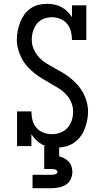

<svg xmlns="http://www.w3.org/2000/svg" viewBox="-20 -763 540 1003"><path d="M275 8Q256 8 236.5 4.5Q217 1 199.5 -8.5Q182 -18 168 -32Q154 -46 144 -62V0H69V-181H144Q144 -158 149.5 -136Q155 -114 169.5 -96.5Q184 -79 206 -70.5Q228 -62 250 -62Q273 -62 295 -70Q317 -78 332.5 -95Q348 -112 355 -134.5Q362 -157 362 -180Q362 -205 352 -228.5Q342 -252 324.5 -270.5Q307 -289 285.5 -302.5Q264 -316 242 -328Q220 -340 198.5 -353.5Q177 -367 157 -383Q137 -399 120.5 -418Q104 -437 92.5 -459.5Q81 -482 74.5 -506.5Q68 -531 68 -557Q68 -579 72.5 -602Q77 -625 85 -646Q93 -667 106.5 -686Q120 -705 139 -718.5Q158 -732 180.5 -737.5Q203 -743 226 -743Q245 -743 264.5 -739Q284 -735 301 -726Q318 -717 332 -703Q346 -689 356 -673V-735H431V-554H356Q356 -577 350.5 -599Q345 -621 330.5 -638.5Q316 -656 294.5 -664.5Q273 -673 251 -673Q228 -673 207 -664.5Q186 -656 172.5 -638.5Q159 -621 152.5 -599.5Q146 -578 146 -556Q146 -530 156 -506.5Q166 -483 183 -464.5Q200 -446 221.5 -432.5Q243 -419 265.5 -407Q288 -395 309.5 -382Q331 -369 350.5 -353Q370 -337 387 -317.5Q404 -298 415.5 -276Q427 -254 433.5 -229Q440 -204 440 -179Q440 -156 435 -132.5Q430 -109 421.5 -87.5Q413 -66 398.5 -47.5Q384 -29 364.5 -16Q345 -3 322 2.5Q299 8 275 8ZM150 220V150H250Q255 150 259.5 149.5Q264 149 268.5 147.5Q273 146 276.5 143Q280 140 280 135Q280 130 276.5 127Q273 124 268.5 122.5Q264 121 259.5 120.5Q255 120 250 120H211V0H289V54Q303 57 316 64Q329 71 339 81.5Q349 92 353.5 106.5Q358 121 358 135Q358 155 349.5 173Q341 191 324.5 201.5Q308 212 288.5 216Q269 220 250 220Z"/></svg>

Font: Iosevka Gothic
Style: Regular
Weight: 400
Monospace: yes
Designer: Belleve Invis
Foundry: Belleve Invis
Version: Version 15.5.1; ttfautohint (v1.8.4)